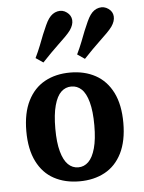

<svg xmlns="http://www.w3.org/2000/svg" viewBox="-51 -720 581 773"><g transform="rotate(-5 239.5 -333.5)"><path d="M43.3 -208.1Q43.3 -281.4 68 -330.6Q92.6 -379.8 136.8 -404.1Q180.9 -428.3 239.4 -428.3Q297.8 -428.3 341.9 -404.1Q386.1 -379.8 410.8 -330.6Q435.4 -281.4 435.4 -208.1Q435.4 -134.9 410.8 -85.6Q386.1 -36.4 341.9 -12.6Q297.8 11.3 239.4 11.3Q180.9 11.3 136.8 -12.6Q92.6 -36.4 68 -85.6Q43.3 -134.9 43.3 -208.1ZM318.2 -208.1Q318.2 -265.5 308.1 -302.2Q298.1 -338.9 280.5 -355.4Q263 -371.9 239.4 -371.9Q215.7 -371.9 198.2 -355.4Q180.6 -338.9 170.6 -302.2Q160.5 -265.5 160.5 -208.1Q160.5 -152 170.6 -115.8Q180.6 -79.5 198.2 -62.3Q215.7 -45.2 239.4 -45.2Q263 -45.2 280.5 -62.3Q298.1 -79.5 308.1 -115.8Q318.2 -152 318.2 -208.1ZM312.1 -590.1Q320.4 -610.3 328.1 -627Q335.8 -643.7 342.6 -653Q357 -673.2 377.7 -677.8Q398.4 -682.4 415.9 -669.9Q433 -657.8 434.3 -638.4Q435.7 -619 420.9 -597.7Q413.3 -587.2 399.6 -573.4Q385.8 -559.5 369.5 -544.2Q355.3 -530.6 338.1 -513.5Q321 -496.5 303.9 -478L274 -498.4Q286.1 -523.4 295.3 -546.9Q304.5 -570.5 312.1 -590.1ZM144.2 -590.1Q152.4 -609.8 160.1 -626.8Q167.8 -643.7 174.7 -653Q189.1 -673.2 210 -678Q230.9 -682.8 248 -669.9Q265 -657.3 266.4 -638.2Q267.8 -619 253 -597.7Q245.4 -587.2 231.7 -573.4Q217.9 -559.5 201.5 -544.2Q187.3 -530.6 170.2 -513.5Q153 -496.5 136 -478L106 -498.4Q118.1 -523.4 127.4 -546.9Q136.6 -570.5 144.2 -590.1Z"/></g></svg>

Font: Playfair Micro SmCond SmLight
Style: Regular
Weight: 360
Width: 4
Designer: Claus Eggers Sørensen
Foundry: Claus Eggers Sørensen
Version: Version 2.100;Glyphs 3.2 (3219)